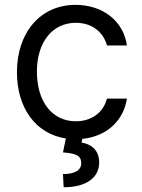

<svg xmlns="http://www.w3.org/2000/svg" viewBox="-20 -573 598 806"><path d="M51.1 -269.9C51.1 -122.2 127.8 -11.4 256.4 8.2L244.3 66.8C298.3 71 321 79.5 321 112.2C321 144.9 288.4 157.7 244.3 157.7L247.2 213.1C345.2 213.1 396.3 170.5 396.3 109.4C396.3 54 359.4 31.2 322.4 25.6L325.6 9.9C431.1 -0.4 499.6 -70 512.8 -159.1H429C413.4 -99.4 363.6 -63.9 298.3 -63.9C198.9 -63.9 134.9 -146.3 134.9 -272.7C134.9 -396.3 200.3 -477.3 298.3 -477.3C372.2 -477.3 416.2 -431.8 429 -382.1H512.8C498.6 -484.4 411.9 -552.6 296.9 -552.6C149.1 -552.6 51.1 -436.1 51.1 -269.9Z"/></svg>

Font: Magic Ui Pro
Style: Regular
Weight: 400
Designer: Stefan Endress, Andreas Faust
Version: Version 1.000;FEAKit 1.0